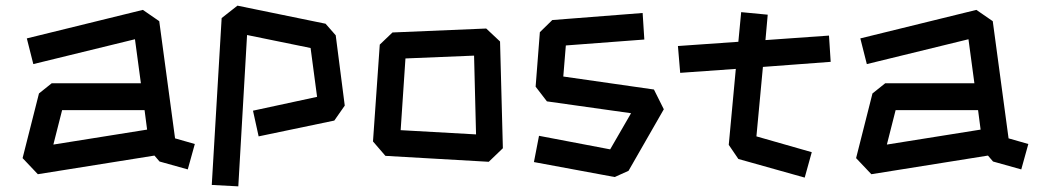

<svg xmlns="http://www.w3.org/2000/svg" viewBox="-20 -606 3672 680"><path d="M114 11 60 -46 118 -275 163 -311H479L458 -467L98 -379L75 -470L486 -571L544 -531L600 -116L670 -96L645 -6L545 -34L527 -55ZM169 -94 501 -147 492 -216H200Z M824 54 730 49 765 -542 821 -586 1133 -522 1169 -481 1201 -232 1164 -179 896 -123 876 -214 1103 -263 1080 -436 855 -482Z M1711 -33 1345 -54 1301 -105 1325 -448 1370 -491 1702 -505 1751 -459 1761 -81ZM1666 -130 1659 -409 1416 -399 1399 -145Z M2157 21 1871 -32 1889 -125 2141 -77 2215 -205 1917 -247 1877 -299 1892 -492 1936 -535 2256 -560 2262 -466 1984 -445 1975 -335 2296 -289 2331 -219 2206 -1Z M2830 23 2595 -43 2561 -93 2586 -362 2389 -348 2381 -443 2595 -458 2605 -563 2699 -554 2691 -464 2916 -480 2922 -387 2682 -369 2659 -123 2855 -67Z M3066 11 3012 -46 3070 -275 3115 -311H3431L3410 -467L3050 -379L3027 -470L3438 -571L3496 -531L3552 -116L3622 -96L3597 -6L3497 -34L3479 -55ZM3121 -94 3453 -147 3444 -216H3152Z"/></svg>

Font: ZCOOL KuaiLe
Style: Regular
Weight: 400
Designer: Lui Bingke
Foundry: ZCOOL
Version: Version 3.51;August 12, 2021;FontCreator 13.0.0.2613 64-bit